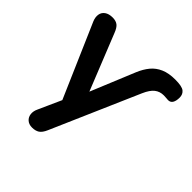

<svg xmlns="http://www.w3.org/2000/svg" viewBox="-182 -643 975 975"><g transform="rotate(45 306.0 -155.5)"><path d="M189 188Q167 188 153 176Q139 164 136.5 144.5Q134 125 144 104L211 -45V7L28 -414Q19 -436 22 -455Q25 -474 41 -485.5Q57 -497 84 -497Q107 -497 121 -486.5Q135 -476 146 -447L281 -110H251L364 -384Q379 -420 400 -445.5Q421 -471 453 -485Q485 -499 531 -499Q580 -499 596 -486Q612 -473 612 -450Q612 -426 604 -412.5Q596 -399 579 -399Q574 -399 566 -400Q558 -401 547 -401Q519 -401 498.5 -385Q478 -369 461 -330L256 140Q244 168 228.5 178Q213 188 189 188Z"/></g></svg>

Font: Nunito ExtraLight
Style: Regular
Weight: 200
Designer: Vernon Adams
Foundry: Vernon Adams
Version: Version 3.602